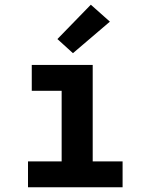

<svg xmlns="http://www.w3.org/2000/svg" viewBox="-20 -796 640 816"><path d="M99 0V-110H242V-410H115V-520H374V-110H501V0ZM290 -570 224 -630 366 -776 447 -704Z"/></svg>

Font: Iosevka Extrabold Extended
Style: Regular
Weight: 800
Width: 7
Monospace: yes
Designer: Belleve Invis
Foundry: Belleve Invis
Version: Version 32.5.0; ttfautohint (v1.8.4)